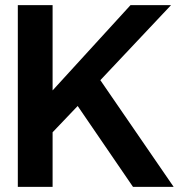

<svg xmlns="http://www.w3.org/2000/svg" viewBox="-20 -732 707 752"><path d="M660.2 0H501L284.2 -316.9L186 -213.9V0H49.8V-711.9H186V-377.9L491.2 -711.9H649.9L373 -418Z"/></svg>

Font: Creato Display
Style: Bold
Weight: 700
Version: Version 1.000